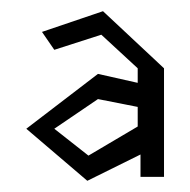

<svg xmlns="http://www.w3.org/2000/svg" viewBox="-20 -795 340 343"><path d="M55 -738 77 -706 161 -733 226 -673V-647L155 -663L27 -565L136 -472L231 -519V-479H273V-673L164 -775ZM138 -517 77 -565 155 -618 226 -604V-569Z"/></svg>

Font: Stormblade
Style: Regular
Weight: 400
Designer: Mew Too
Foundry: Cannot Into Space Fonts
Version: Version 0.77